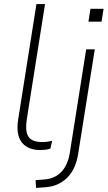

<svg xmlns="http://www.w3.org/2000/svg" viewBox="-20 -725 530 938"><path d="M177 8Q115 8 86 -30Q57 -68 69 -143L158 -705H200L111 -143Q105 -103 110.5 -78Q116 -53 135 -42Q154 -31 185 -31Q198 -31 210 -32.5Q222 -34 235 -37L226 1Q215 5 201.5 6.5Q188 8 177 8ZM412 -619 422 -682H486L476 -619ZM156 193 154 155 195 152Q248 148 279.5 115Q311 82 321 22L401 -484H443L362 26Q356 65 342 94.5Q328 124 307 144.5Q286 165 259 176.5Q232 188 199 190Z"/></svg>

Font: Nunito Sans 12pt ExtraLight 12pt ExtraLight
Style: Italic
Weight: 250
Italic angle: -9°
Version: Version 3.101;gftools[0.9.27]